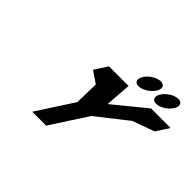

<svg xmlns="http://www.w3.org/2000/svg" viewBox="-197 -1454 1834 1834"><g transform="rotate(45 720.0 -537.0)"><path d="M1059.6 -1074C1008.6 -1074 941.1 -1033 908.1 -982C875 -931 889.5 -890 940.5 -890C991.5 -890 1059 -931 1092.1 -982C1125.1 -1033 1110.6 -1074 1059.6 -1074ZM1296.6 -1074C1245.6 -1074 1178.1 -1033 1145.1 -982C1112 -931 1126.5 -890 1177.5 -890C1228.5 -890 1296 -931 1329.1 -982C1362.1 -1033 1347.6 -1074 1296.6 -1074ZM1440.4 -825H1401.9H1175.9L852.9 -561L871.9 -825H645.9H607.3L522.5 -694L640.9 -613.5L635.2 -370L395.5 0H583.5L823.2 -370L1132.8 -613.5L1355.5 -694Z"/></g></svg>

Font: Hussar
Style: BdWodka
Weight: 700
Foundry: Cannot Into Space Fonts
Version: Version 2.00